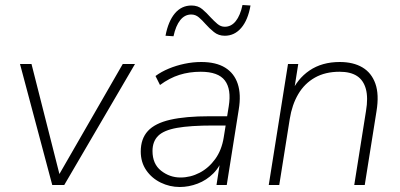

<svg xmlns="http://www.w3.org/2000/svg" viewBox="-20 -740 1601 768"><path d="M189 0 60 -484H106L225 -15H201L471 -484H520L237 0Z M699 8Q659 8 623 -9.5Q587 -27 565 -59Q543 -91 543 -134Q543 -185 571.5 -216Q600 -247 661 -261Q722 -275 818 -275H899L893 -238H834Q741 -238 688 -228.5Q635 -219 612.5 -196.5Q590 -174 590 -136Q590 -84 624.5 -57Q659 -30 702 -30Q742 -30 778.5 -49Q815 -68 841 -104Q867 -140 875 -191L895 -315Q906 -383 879.5 -418Q853 -453 783 -453Q737 -453 697.5 -440.5Q658 -428 620 -400L602 -436Q625 -453 655 -465.5Q685 -478 718.5 -485Q752 -492 785 -492Q844 -492 880.5 -469.5Q917 -447 931 -404.5Q945 -362 935 -302L887 0H846L864 -116H874Q861 -74 833.5 -46.5Q806 -19 770.5 -5.5Q735 8 699 8ZM674 -595 642 -597Q653 -655 679.5 -686.5Q706 -718 746 -718Q772 -718 789.5 -703Q807 -688 822 -671Q836 -656 849.5 -644.5Q863 -633 879 -633Q905 -633 923 -655.5Q941 -678 950 -720L982 -718Q972 -660 945 -628.5Q918 -597 879 -597Q854 -597 835.5 -612Q817 -627 802 -644Q789 -659 775.5 -670.5Q762 -682 745 -682Q719 -682 701 -659.5Q683 -637 674 -595Z M1055 0 1132 -484H1173L1154 -364H1143Q1168 -424 1218 -458Q1268 -492 1339 -492Q1393 -492 1429.5 -470.5Q1466 -449 1481.5 -405.5Q1497 -362 1486 -295L1439 0H1397L1444 -296Q1453 -349 1443.5 -384Q1434 -419 1408 -436Q1382 -453 1338 -453Q1281 -453 1239.5 -429.5Q1198 -406 1173 -363.5Q1148 -321 1139 -264L1097 0Z"/></svg>

Font: Nunito Sans 12pt ExtraLight 12pt ExtraLight
Style: Italic
Weight: 250
Italic angle: -9°
Version: Version 3.101;gftools[0.9.27]